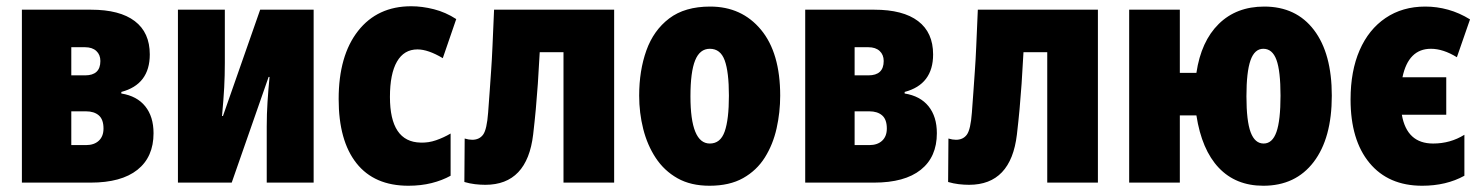

<svg xmlns="http://www.w3.org/2000/svg" viewBox="-20 -584 4739 614"><path d="M50 0V-553H271Q363 -553 411 -516.5Q459 -480 459 -410Q459 -314 368 -290V-285Q418 -277 444.5 -244Q471 -211 471 -158Q471 -82 419.5 -41Q368 0 270 0ZM208 -343H252Q301 -343 301 -389Q301 -409 288 -421Q275 -433 252 -433H208ZM208 -120H255Q281 -120 296 -134Q311 -148 311 -173Q311 -202 296 -215Q281 -228 255 -228H208Z M549 0V-553H699V-383Q699 -342 697 -304.5Q695 -267 690 -213H693L812 -553H983V0H833V-180Q833 -219 835.5 -258Q838 -297 842 -338H839L721 0Z M1286 10Q1177 10 1120 -62Q1063 -134 1063 -267Q1063 -406 1125 -485Q1187 -564 1295 -564Q1330 -564 1367.5 -554.5Q1405 -545 1439 -523L1396 -398Q1349 -426 1315 -426Q1272 -426 1249.5 -387Q1227 -348 1227 -274Q1227 -130 1325 -128Q1350 -127 1374.5 -135.5Q1399 -144 1421 -157V-22Q1394 -7 1360 1.5Q1326 10 1286 10Z M1532 7Q1516 7 1499 5Q1482 3 1465 -2L1466 -141Q1479 -137 1490 -137Q1513 -137 1525 -153.5Q1537 -170 1541 -224Q1544 -262 1546 -292.5Q1548 -323 1550.5 -357Q1553 -391 1555 -437.5Q1557 -484 1560 -553H1944V0H1782V-417H1706Q1703 -360 1700 -316.5Q1697 -273 1693.5 -235Q1690 -197 1685 -154Q1666 7 1532 7Z M2249 10Q2189 10 2146.5 -14Q2104 -38 2077 -79Q2050 -120 2037 -171.5Q2024 -223 2024 -278Q2024 -358 2047 -422.5Q2070 -487 2120 -525Q2170 -563 2251 -563Q2352 -563 2413.5 -489Q2475 -415 2475 -278Q2475 -225 2463.5 -173.5Q2452 -122 2426 -80.5Q2400 -39 2356.5 -14.5Q2313 10 2249 10ZM2250 -125Q2284 -125 2297.5 -163.5Q2311 -202 2311 -278Q2311 -354 2297.5 -391Q2284 -428 2250 -428Q2218 -428 2203 -391Q2188 -354 2188 -276Q2188 -125 2250 -125Z M2555 0V-553H2776Q2868 -553 2916 -516.5Q2964 -480 2964 -410Q2964 -314 2873 -290V-285Q2923 -277 2949.5 -244Q2976 -211 2976 -158Q2976 -82 2924.5 -41Q2873 0 2775 0ZM2713 -343H2757Q2806 -343 2806 -389Q2806 -409 2793 -421Q2780 -433 2757 -433H2713ZM2713 -120H2760Q2786 -120 2801 -134Q2816 -148 2816 -173Q2816 -202 2801 -215Q2786 -228 2760 -228H2713Z M3079 7Q3063 7 3046 5Q3029 3 3012 -2L3013 -141Q3026 -137 3037 -137Q3060 -137 3072 -153.5Q3084 -170 3088 -224Q3091 -262 3093 -292.5Q3095 -323 3097.5 -357Q3100 -391 3102 -437.5Q3104 -484 3107 -553H3491V0H3329V-417H3253Q3250 -360 3247 -316.5Q3244 -273 3240.5 -235Q3237 -197 3232 -154Q3213 7 3079 7Z M4020 10Q3932 10 3877.5 -47.5Q3823 -105 3806 -215H3753V0H3591V-553H3753V-351H3806Q3821 -452 3877.5 -507.5Q3934 -563 4023 -563Q4125 -563 4182 -488Q4239 -413 4239 -278Q4239 -142 4181 -66Q4123 10 4020 10ZM4021 -125Q4049 -125 4062 -162Q4075 -199 4075 -278Q4075 -357 4062 -392.5Q4049 -428 4020 -428Q3992 -428 3979 -391Q3966 -354 3966 -276Q3966 -197 3979.5 -161Q3993 -125 4021 -125Z M4528 10Q4420 10 4359.5 -63Q4299 -136 4299 -266Q4299 -357 4328 -423.5Q4357 -490 4411 -526.5Q4465 -563 4538 -563Q4575 -563 4611 -553Q4647 -543 4681 -522L4639 -401Q4595 -428 4556 -428Q4484 -428 4465 -337H4605V-217H4463Q4479 -125 4563 -125Q4618 -125 4663 -153V-22Q4605 10 4528 10Z"/></svg>

Font: Noto Sans ExtraCondensed Black
Style: Regular
Weight: 900
Width: 2
Designer: Monotype Design Team
Foundry: Monotype Imaging Inc.
Version: Version 2.013; ttfautohint (v1.8.4.7-5d5b)